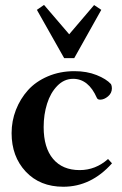

<svg xmlns="http://www.w3.org/2000/svg" viewBox="-20 -728 484 760"><path d="M233.9 -498 126 -689 154.3 -708.5 253.9 -592.3 352.5 -708 380.9 -689 273.9 -498ZM230.5 11.2Q138.2 11.2 82 -48.6Q25.9 -108.4 25.9 -201.2Q25.9 -249 43 -293Q60.1 -336.9 90.8 -371.1Q121.6 -405.3 169.4 -425.8Q217.3 -446.3 274.9 -446.3Q323.7 -446.3 362.3 -430.9Q400.9 -415.5 419.4 -395Q422.9 -388.2 422.9 -378.4Q422.9 -359.4 407.5 -346.4Q392.1 -333.5 376.5 -333.5Q366.2 -333.5 363.3 -340.8Q330.1 -416 269.5 -416Q233.9 -416 206.8 -388.2Q179.7 -360.4 166.3 -317.4Q152.8 -274.4 152.8 -225.1Q152.8 -143.1 190.2 -98.9Q227.5 -54.7 295.4 -54.7Q358.4 -54.7 407.7 -98.6L423.3 -81.5Q340.8 11.2 230.5 11.2Z"/></svg>

Font: Elstob SemiBold
Style: Regular
Weight: 600
Designer: Peter S. Baker
Version: Version 1.015